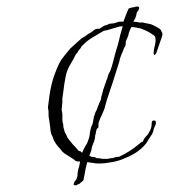

<svg xmlns="http://www.w3.org/2000/svg" viewBox="-20 -596 596 585"><path d="M212 -31Q206 -31 204 -34Q206 -42 210 -46Q214 -50 216 -60Q216 -72 219 -82Q221 -87 222 -93Q223 -99 224 -104H216L210 -106Q207 -109 203.5 -111.5Q200 -114 196 -116Q189 -121 182 -125Q176 -128 170 -134L162 -144Q155 -151 149 -160Q143 -169 140 -180Q134 -189 133 -208Q132 -218 130.5 -226.5Q129 -235 128 -242V-253Q128 -256 127.5 -260Q127 -264 126 -268Q128 -286 130.5 -303.5Q133 -321 137 -338Q141 -355 147 -371Q153 -387 160 -402Q164 -410 168 -415.5Q172 -421 176 -426L194 -448L216 -468Q221 -472 224.5 -475.5Q228 -479 232 -481Q241 -486 248 -492Q257 -496 265 -503Q272 -510 282 -508L298 -518L306 -520Q312 -524 316 -524Q319 -524 323.5 -524.5Q328 -525 332 -526Q335 -528 338 -528.5Q341 -529 344 -530H356L364 -551Q366 -556 368 -561Q370 -566 372 -570Q377 -572 381 -573Q385 -574 389 -574Q393 -576 396 -576Q399 -576 400 -576Q404 -575 404 -572Q404 -568 402 -566Q402 -564 399 -561Q397 -557 396 -556Q396 -552 395 -549L392 -540L386 -530Q390 -530 394 -529.5Q398 -529 402 -528Q410 -526 412 -528Q416 -527 426 -525Q431 -524 436 -523Q441 -522 445 -520Q450 -518 454 -515.5Q458 -513 462 -511Q471 -506 472 -500Q475 -496 475 -492Q475 -489 472 -480L456 -434L453 -430Q450 -427 450 -429Q448 -430 448 -434Q448 -436 448.5 -440.5Q449 -445 450 -450Q454 -463 454 -474Q454 -487 446 -490Q443 -492 439.5 -494.5Q436 -497 432 -499Q428 -501 424 -503Q420 -505 416 -506Q414 -508 411 -508.5Q408 -509 406 -510Q402 -510 396 -512L380 -514V-512Q377 -508 375.5 -503.5Q374 -499 372 -494Q372 -490 370 -485.5Q368 -481 366 -476Q363 -470 363 -467V-462Q363 -459 362 -458Q362 -454 358 -450Q357 -445 350 -430Q344 -415 344 -410L332 -372Q328 -359 323.5 -345Q319 -331 314 -317Q309 -303 305 -289.5Q301 -276 298 -264L290 -245Q284 -234 282 -226Q280 -222 280 -218V-208Q276 -204 276 -204Q274 -203 274 -200Q272 -194 272 -191Q272 -188 270 -184Q270 -175 267 -166Q265 -162 263.5 -157.5Q262 -153 260 -148Q260 -147 259.5 -144Q259 -141 258 -137Q255 -128 252 -122Q256 -120 257 -119Q258 -118 262 -118Q266 -118 268 -117Q274 -116 274 -114Q277 -114 280 -114Q283 -114 287 -113Q291 -112 294.5 -112Q298 -112 302 -112H308Q310 -112 316 -114H322L332 -117Q334 -118 337 -118Q340 -118 342 -118L358 -126Q373 -134 386 -143.5Q399 -153 412 -164H414Q416 -164 416 -166Q417 -170 421 -176L430 -186Q431 -188 433 -191Q435 -194 437 -198Q442 -208 442 -218Q442 -225 444 -227Q446 -229 448 -229Q451 -229 452.5 -228Q454 -227 455 -225Q455 -219 454 -216Q452 -212 450 -207Q448 -202 447 -197Q446 -192 443 -187Q440 -182 436 -176L432 -170L426 -160Q412 -142 391 -129Q381 -123 371 -118.5Q361 -114 351 -110Q332 -103 314 -101Q298 -98 288 -98Q281 -98 275.5 -98Q270 -98 267 -99L246 -102Q244 -95 242 -87Q240 -79 239 -71L234 -46Q230 -43 227 -40.5Q224 -38 222 -36Q220 -35 217 -34Q214 -33 212 -31ZM230 -130Q233 -138 239 -149Q246 -159 248 -166Q250 -171 251 -175Q252 -179 253 -183Q253 -187 254 -192Q255 -197 256 -202Q258 -211 260 -214Q263 -218 266 -240Q267 -242 268 -245Q269 -248 270 -252Q272 -256 274 -260Q276 -264 277 -268L283 -283Q285 -287 286 -289.5Q287 -292 288 -294V-298Q290 -306 292 -313Q294 -320 295 -324L304 -350Q306 -354 307 -357.5Q308 -361 309 -365Q310 -369 312 -372.5Q314 -376 316 -380Q320 -390 325 -409Q327 -418 329 -425Q331 -432 332 -436Q340 -461 344 -479Q346 -489 349 -498.5Q352 -508 354 -516Q349 -516 345.5 -515.5Q342 -515 340 -514L306 -504L296 -502L262 -482Q256 -478 250 -474Q244 -470 238 -464L228 -454Q227 -450 222 -445Q218 -441 216 -436Q209 -429 206 -420L190 -392Q188 -388 185 -380.5Q182 -373 180 -363Q178 -353 176 -340Q174 -327 172 -310L170 -296V-284L168 -264Q168 -257 169 -255Q170 -252 170 -246V-233Q170 -227 171 -224Q171 -220 172 -220Q173 -217 173 -211Q173 -206 175 -203Q175 -201 176 -198Q177 -195 178 -192Q180 -189 182 -185Q184 -181 186 -176Q189 -172 193 -167Q197 -162 201 -157Q206 -152 211 -146.5Q216 -141 220 -136Q227 -136 230 -130Z"/></svg>

Font: Estonia
Style: Regular
Weight: 400
Designer: Robert E. Leuschke
Foundry: Robert E. Leuschke
Version: Version 1.014; ttfautohint (v1.8.3)